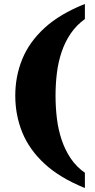

<svg xmlns="http://www.w3.org/2000/svg" viewBox="-20 -801 480 968"><path d="M408 147Q282 96 205 25Q128 -46 92.5 -133Q57 -220 57 -319Q57 -417 92.5 -503.5Q128 -590 205 -660.5Q282 -731 408 -781V-705Q365 -674 336.5 -632Q308 -590 291 -540Q274 -490 267 -434Q260 -378 260 -319Q260 -259 267 -202.5Q274 -146 291 -95.5Q308 -45 336.5 -2.5Q365 40 408 70Z"/></svg>

Font: Noto Serif Khmer Black
Style: Regular
Weight: 900
Version: Version 2.003